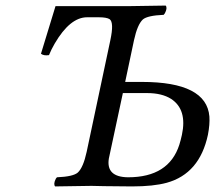

<svg xmlns="http://www.w3.org/2000/svg" viewBox="-20 -667 772 689"><path d="M439.5 -30.8Q585.9 -30.8 623.5 -147.5Q628.4 -163.1 632.8 -183.1Q652.3 -273.9 594.2 -312Q561 -333 507.8 -333H420.9L370.6 -98.1Q359.9 -31.7 439.5 -30.8ZM453.6 2Q400.9 2 353.5 1Q325.2 0.5 308.1 0Q274.4 0 177.7 2Q170.9 -6.8 180.2 -25.4Q182.6 -29.3 184.6 -30.8Q242.7 -33.2 259.3 -47.9Q278.8 -65.9 291 -122.1L376 -522.9Q389.6 -586.4 373.5 -598.1Q362.8 -605 334.5 -605H292.5Q231.4 -605 176.3 -510.7Q163.6 -488.8 155.8 -469.2Q137.2 -466.3 127 -474.1Q130.9 -488.3 179.2 -645H444.3Q478 -645 574.7 -647Q581.5 -638.2 571.8 -619.6Q569.3 -615.7 567.4 -613.8Q509.3 -611.3 492.7 -597.2Q473.1 -579.1 460.9 -522.9L429.2 -373H489.3Q721.2 -373 731.4 -249Q733.4 -220.7 726.1 -183.1Q696.3 -43.9 578.6 -11.2Q530.8 2 453.6 2Z"/></svg>

Font: Linux Libertine Display Slanted O
Style: Slanted
Weight: 400
Designer: Philipp H. Poll
Foundry: Philipp H. Poll
Version: Version 5.0.9